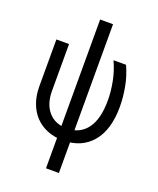

<svg xmlns="http://www.w3.org/2000/svg" viewBox="-168 -840 937 1140"><g transform="rotate(20 300.0 -270.0)"><path d="M500.2 -540H421Q448 -480.8 459.5 -419.8Q471 -358.8 471 -303.6Q471 -185.8 425.6 -125.1Q380.2 -64.4 299.2 -64.4Q224.6 -64.4 182.3 -112.7Q140 -161 140 -244V-540H60V-244Q60 -185.8 77.1 -139Q94.2 -92.2 125.4 -59.3Q156.6 -26.4 201.2 -8.2Q245.8 10 301.2 10Q417.8 10 484.4 -68.5Q551 -147 551 -293.6Q551 -351.2 539.3 -415.4Q527.6 -479.6 500.2 -540ZM263.6 200H345.2V-740H263.6Z"/></g></svg>

Font: CommitMonoV143 ExtLt
Style: Regular
Weight: 200
Monospace: yes
Designer: Eigil Nikolajsen
Foundry: Eigil Nikolajsen
Version: Version 1.143